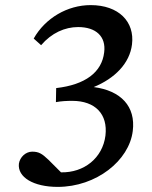

<svg xmlns="http://www.w3.org/2000/svg" viewBox="-20 -721 596 752"><path d="M112 -570 141 -544C182 -592 234 -615 286 -615C356 -615 396 -578 388 -516C379 -438 314 -389 200 -376L199 -321C220 -325 242 -326 263 -326C353 -326 403 -274 393 -190C382 -102 309 -44 219 -46L170 -95C144 -120 131 -127 106 -127C81 -127 58 -106 54 -80C48 -27 111 11 206 11C357 11 486 -92 500 -208C512 -304 454 -366 347 -380C430 -414 488 -473 497 -547C508 -636 445 -701 335 -701C244 -701 157 -650 112 -570Z"/></svg>

Font: TPK Tissa Web Medium
Style: Italic
Weight: 500
Italic angle: -7°
Designer: Jacques Le Bailly, Suppakit Chalermlarp | Katatrad Co.,Ltd.
Foundry: Jacques Le Bailly, Cadson Demak Co.,Ltd.
Version: Version 5.000;Glyphs 3.1.2 (3151)